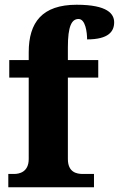

<svg xmlns="http://www.w3.org/2000/svg" viewBox="-20 -789 501 809"><path d="M15 0H376V-56H329C303 -56 266 -63 266 -119V-462H394V-536H266V-590C266 -679 282 -709 311 -709C340 -709 347 -653 347 -623C438 -623 461 -657 461 -695C461 -730 434 -769 303 -769C158 -769 101 -695 101 -569V-536H19V-462H101V-119C101 -63 60 -56 39 -56H15Z"/></svg>

Font: Noto Serif Hebrew SemiCondensed ExtraBold
Style: Regular
Weight: 800
Width: 4
Designer: Monotype Design Team
Foundry: Monotype Imaging Inc.
Version: Version 2.004